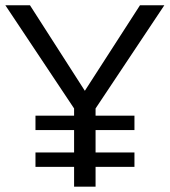

<svg xmlns="http://www.w3.org/2000/svg" viewBox="-20 -696 633 716"><path d="M502 -676.3H592.8L336.4 -291.5V0H256.3V-291.5L0 -676.3H91.8L296.4 -357.4ZM112.3 -210.9V-264.6H481.4V-210.9ZM112.3 -73.7V-127.4H481.4V-73.7Z"/></svg>

Font: Estedad-FD Regular
Style: FD-Regular
Weight: 400
Designer: Amin Abedi
Version: Version 7.3